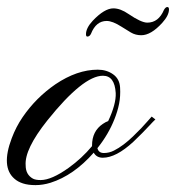

<svg xmlns="http://www.w3.org/2000/svg" viewBox="-79 -537 511 558"><path d="M185.5 -439Q181.6 -430.7 174.8 -430.7Q170.9 -430.7 170.9 -437.5Q170.9 -455.6 190.4 -476.6Q224.6 -512.7 250.5 -512.7Q271 -512.7 294.9 -496.1Q331.5 -471.2 349.1 -471.2Q381.8 -471.2 397.5 -508.3Q402.3 -516.6 407.2 -516.6Q412.1 -516.6 412.1 -509.8Q412.1 -492.2 392.6 -470.7Q359.9 -434.6 331.5 -434.6Q314.9 -434.6 301.3 -442.6Q287.6 -450.7 273.9 -459.5Q248 -476.1 231 -476.1Q200.2 -476.1 185.5 -439ZM219.7 -78.6Q201.7 -78.6 193.4 -93.3Q135.3 -27.3 67.9 -5.9Q45.4 1 24.2 1Q2.9 1 -12.2 -3.9Q-27.3 -8.8 -37.1 -17.6Q-76.7 -51.8 -44.9 -135.3Q-32.7 -168 -13.4 -196.3Q5.9 -224.6 30 -248.8Q54.2 -272.9 82 -292Q145 -334.5 205.1 -334.5Q231 -334.5 249.8 -321Q268.6 -307.6 270 -282.5Q271.5 -257.3 267.1 -235.4Q262.7 -213.4 253.9 -191.4Q236.3 -146.5 204.1 -106.4Q207.5 -92.3 222.9 -92.3Q238.3 -92.3 252.2 -99.4Q266.1 -106.4 280 -116.9Q293.9 -127.4 307.4 -140.4Q320.8 -153.3 332 -165L350.6 -185.5Q358.4 -194.8 361.8 -198.2L372.6 -189.9Q366.2 -184.1 356.4 -173.3Q346.7 -162.6 334.5 -150.4L308.6 -125Q258.3 -78.6 219.7 -78.6ZM17.1 -17.6Q24.9 -13.7 39.1 -13.7Q70.8 -13.7 120.6 -49.3Q158.7 -76.7 188.5 -112.3V-114.3Q188.5 -155.8 219.7 -176.8Q228 -182.6 235.4 -185.1Q258.8 -234.9 257.3 -266.6Q254.4 -316.9 220.2 -316.9Q162.6 -316.9 58.6 -187Q-8.3 -103 -4.4 -56.2Q-4.4 -29.3 17.1 -17.6Z"/></svg>

Font: Pinyon Script
Style: Regular
Weight: 400
Designer: Nicole Fally
Foundry: Nicole Fally
Version: Version 1.005